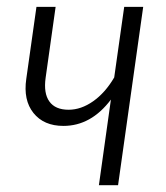

<svg xmlns="http://www.w3.org/2000/svg" viewBox="-20 -543 486 563"><path d="M399.9 -522.9 326.2 0H270L305.2 -251Q247.1 -173.8 166 -173.8Q108.4 -173.8 78.1 -211.7Q47.9 -249.5 57.1 -312L86.9 -522.9H143.1L113.8 -314.9Q107.4 -269.5 124.8 -245.4Q142.1 -221.2 181.2 -221.2Q217.8 -221.2 253.2 -246.1Q288.6 -271 314.9 -315.9L344.2 -522.9Z"/></svg>

Font: Fira Sans Compressed Light
Style: Italic
Weight: 300
Width: 3
Italic angle: -8°
Designer: Carrois Corporate & Edenspiekermann AG
Foundry: Carrois Corporate GbR & Edenspiekermann AG
Version: Version 4.203;PS 004.203;hotconv 1.0.88;makeotf.lib2.5.64775